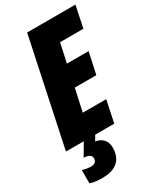

<svg xmlns="http://www.w3.org/2000/svg" viewBox="-239 -796 944 1119"><g transform="rotate(-30 233.0 -237.0)"><path d="M117 115C117 138 103 149 77 149C58 149 37 144 21 140V229C48 238 76 240 104 240C180 240 243 209 243 115C243 67 212 40 172 34L192 0H320L351 -147H193L226 -297H371L402 -441H256L284 -569H441L471 -714H146L-5 0H115L66 83C99 83 117 96 117 115Z"/></g></svg>

Font: Noto Sans UI Condensed Black
Style: Italic
Weight: 900
Width: 3
Italic angle: -192°
Designer: Monotype Design Team
Foundry: Monotype Imaging Inc.
Version: Version 1.901